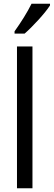

<svg xmlns="http://www.w3.org/2000/svg" viewBox="-20 -1009 288 1029"><path d="M248 -980V-989H149C127 -944 93 -890 58 -841V-829H112C154 -865 223 -940 248 -980ZM154 0V-760H71V0Z"/></svg>

Font: Noto Sans Lao Looped Condensed
Style: Regular
Weight: 400
Width: 3
Designer: Mark Frömberg, Ben Mitchell
Foundry: The Fontpad Ltd
Version: Version 1.002